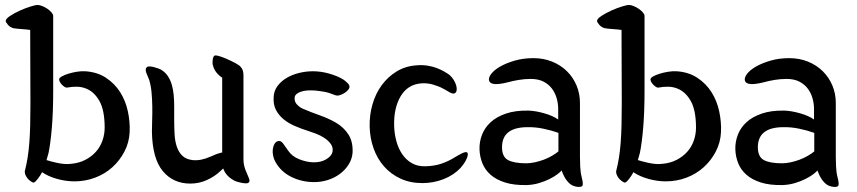

<svg xmlns="http://www.w3.org/2000/svg" viewBox="-20 -687 3464 776"><path d="M102 -566Q89 -568 67 -569.5Q45 -571 34 -573Q20 -577 11.5 -587.5Q3 -598 3 -602Q3 -611 20.5 -622.5Q38 -634 60 -644Q82 -654 103 -660.5Q124 -667 131 -667Q140 -667 151 -662.5Q162 -658 171.5 -651.5Q181 -645 188 -637Q195 -629 195 -623V-320Q195 -234 189.5 -170Q184 -106 176 -68L168 -40Q174 -38 185 -35Q196 -32 209.5 -29Q223 -26 238 -24.5Q253 -23 268 -25Q300 -28 325 -41Q350 -54 367.5 -73.5Q385 -93 394 -118.5Q403 -144 403 -171Q403 -241 382 -278.5Q361 -316 328 -329Q311 -336 291.5 -336.5Q272 -337 251 -333Q247 -332 241.5 -335.5Q236 -339 231 -344Q226 -349 222.5 -355Q219 -361 219 -366Q219 -372 229.5 -378Q240 -384 256 -389Q272 -394 290.5 -397Q309 -400 324 -399Q373 -396 408.5 -372.5Q444 -349 466 -314Q488 -279 497 -236Q506 -193 504 -153Q502 -111 483 -74.5Q464 -38 434 -11Q404 16 364.5 31Q325 46 281 46Q246 46 210.5 36Q175 26 150 9Q147 15 142.5 22Q138 29 133 35.5Q128 42 123.5 46.5Q119 51 115 51Q113 51 107 47.5Q101 44 95 38Q89 32 84.5 23.5Q80 15 80 6Q87 -21 91.5 -49Q96 -77 98.5 -109.5Q101 -142 102 -181Q103 -220 103 -268Z M684 -205Q684 -174 685.5 -145.5Q687 -117 694.5 -94.5Q702 -72 717 -57.5Q732 -43 758 -40Q776 -38 794.5 -42Q813 -46 828 -53Q832 -54 842.5 -59Q853 -64 864 -67L878 -71V-373Q864 -382 854 -395Q844 -408 840 -425Q839 -429 839 -435.5Q839 -442 840 -448Q841 -454 843.5 -458.5Q846 -463 851 -463Q856 -463 863 -461Q870 -459 876 -457Q890 -452 911.5 -442Q933 -432 946 -423Q955 -416 959.5 -406.5Q964 -397 964 -382V-41Q964 -28 967.5 -14.5Q971 -1 976 9Q982 23 986.5 34.5Q991 46 985 51Q982 54 975 54Q968 54 959 52.5Q950 51 941.5 48.5Q933 46 927 43Q902 30 889 9Q887 5 885.5 1.5Q884 -2 882 -6L869 6Q848 26 816.5 40.5Q785 55 749 55Q680 55 638 4.5Q596 -46 594 -154Q594 -176 595 -203Q596 -230 595.5 -258Q595 -286 592.5 -313.5Q590 -341 583 -364Q581 -370 577.5 -377.5Q574 -385 571.5 -392Q569 -399 569 -405.5Q569 -412 574 -416Q578 -419 586 -418.5Q594 -418 603 -415.5Q612 -413 620.5 -410Q629 -407 633 -404Q649 -394 659 -378.5Q669 -363 674.5 -344Q680 -325 682 -303Q684 -281 684 -259Z M1086 -295Q1087 -319 1101 -338.5Q1115 -358 1137.5 -371.5Q1160 -385 1188 -392Q1216 -399 1245 -399Q1277 -399 1310.5 -389.5Q1344 -380 1367 -366Q1375 -361 1385 -351Q1395 -341 1392 -332Q1391 -328 1385 -321.5Q1379 -315 1370.5 -310Q1362 -305 1352 -302Q1342 -299 1333 -303Q1308 -313 1291 -316Q1274 -319 1255 -321Q1217 -324 1195 -316Q1173 -308 1171 -294Q1169 -277 1179.5 -265.5Q1190 -254 1203 -248Q1238 -233 1273.5 -220.5Q1309 -208 1338 -191Q1370 -172 1388.5 -143Q1407 -114 1405 -70Q1403 -44 1389 -22Q1375 0 1353.5 16Q1332 32 1305 40.5Q1278 49 1250 49Q1200 49 1157.5 28Q1115 7 1093 -33Q1087 -43 1084 -57Q1081 -71 1082.5 -83.5Q1084 -96 1089.5 -105.5Q1095 -115 1105 -117Q1115 -119 1123.5 -108Q1132 -97 1144 -79Q1160 -55 1189 -43.5Q1218 -32 1245 -31Q1277 -30 1299 -43.5Q1321 -57 1324 -74Q1327 -91 1317 -105Q1307 -119 1291 -129.5Q1275 -140 1256.5 -147Q1238 -154 1225 -158Q1196 -167 1170 -178.5Q1144 -190 1125 -206Q1106 -222 1095 -243.5Q1084 -265 1086 -295Z M1797 -384Q1807 -375 1814 -363.5Q1821 -352 1824 -341Q1827 -330 1825.5 -321.5Q1824 -313 1818 -310Q1810 -306 1794.5 -315.5Q1779 -325 1763 -333Q1753 -338 1730.5 -345Q1708 -352 1681 -350Q1627 -345 1599 -297.5Q1571 -250 1573 -178Q1574 -146 1582 -116.5Q1590 -87 1605.5 -64Q1621 -41 1644.5 -27.5Q1668 -14 1700 -15Q1737 -16 1765.5 -26Q1794 -36 1816 -50Q1823 -54 1831.5 -59Q1840 -64 1847.5 -67.5Q1855 -71 1860.5 -72Q1866 -73 1869 -70Q1872 -65 1870 -57Q1868 -49 1863.5 -40Q1859 -31 1853 -23Q1847 -15 1842 -9Q1814 21 1773 37Q1732 53 1687 53Q1638 53 1599 35Q1560 17 1532.5 -14Q1505 -45 1490 -87Q1475 -129 1474 -176Q1473 -222 1485.5 -265.5Q1498 -309 1523 -343Q1548 -377 1583.5 -398.5Q1619 -420 1664 -423Q1688 -425 1709 -421.5Q1730 -418 1746.5 -411.5Q1763 -405 1776 -397.5Q1789 -390 1797 -384Z M2236 -247Q2236 -268 2230 -289.5Q2224 -311 2211 -328.5Q2198 -346 2177 -357Q2156 -368 2125 -368Q2100 -368 2076.5 -364Q2053 -360 2035 -355Q1965 -337 1957 -360Q1953 -372 1965 -388Q1977 -404 2001.5 -418Q2026 -432 2060.5 -442Q2095 -452 2136 -452Q2177 -452 2211.5 -438Q2246 -424 2271 -399.5Q2296 -375 2310 -342Q2324 -309 2324 -271V-53Q2324 -38 2325 -14Q2326 10 2331 29Q2339 59 2333 65Q2328 69 2317.5 68.5Q2307 68 2297 64Q2284 59 2271.5 43.5Q2259 28 2250 2Q2245 8 2232.5 17.5Q2220 27 2201 36.5Q2182 46 2158.5 53Q2135 60 2109 61Q2057 62 2021 50.5Q1985 39 1962.5 19Q1940 -1 1929.5 -27.5Q1919 -54 1918 -83Q1917 -113 1928 -142Q1939 -171 1963 -193Q1987 -215 2025 -228Q2063 -241 2116 -240Q2145 -239 2180 -229Q2215 -219 2236 -204ZM2237 -150Q2209 -160 2175.5 -167Q2142 -174 2108 -173Q2009 -171 2009 -92Q2009 -53 2033.5 -40Q2058 -27 2107 -27Q2123 -27 2141.5 -31Q2160 -35 2177.5 -41.5Q2195 -48 2210.5 -57Q2226 -66 2237 -75Z M2492 -566Q2479 -568 2457 -569.5Q2435 -571 2424 -573Q2410 -577 2401.5 -587.5Q2393 -598 2393 -602Q2393 -611 2410.5 -622.5Q2428 -634 2450 -644Q2472 -654 2493 -660.5Q2514 -667 2521 -667Q2530 -667 2541 -662.5Q2552 -658 2561.5 -651.5Q2571 -645 2578 -637Q2585 -629 2585 -623V-320Q2585 -234 2579.5 -170Q2574 -106 2566 -68L2558 -40Q2564 -38 2575 -35Q2586 -32 2599.5 -29Q2613 -26 2628 -24.5Q2643 -23 2658 -25Q2690 -28 2715 -41Q2740 -54 2757.5 -73.5Q2775 -93 2784 -118.5Q2793 -144 2793 -171Q2793 -241 2772 -278.5Q2751 -316 2718 -329Q2701 -336 2681.5 -336.5Q2662 -337 2641 -333Q2637 -332 2631.5 -335.5Q2626 -339 2621 -344Q2616 -349 2612.5 -355Q2609 -361 2609 -366Q2609 -372 2619.5 -378Q2630 -384 2646 -389Q2662 -394 2680.5 -397Q2699 -400 2714 -399Q2763 -396 2798.5 -372.5Q2834 -349 2856 -314Q2878 -279 2887 -236Q2896 -193 2894 -153Q2892 -111 2873 -74.5Q2854 -38 2824 -11Q2794 16 2754.5 31Q2715 46 2671 46Q2636 46 2600.5 36Q2565 26 2540 9Q2537 15 2532.5 22Q2528 29 2523 35.5Q2518 42 2513.5 46.5Q2509 51 2505 51Q2503 51 2497 47.5Q2491 44 2485 38Q2479 32 2474.5 23.5Q2470 15 2470 6Q2477 -21 2481.5 -49Q2486 -77 2488.5 -109.5Q2491 -142 2492 -181Q2493 -220 2493 -268Z M3270 -247Q3270 -268 3264 -289.5Q3258 -311 3245 -328.5Q3232 -346 3211 -357Q3190 -368 3159 -368Q3134 -368 3110.5 -364Q3087 -360 3069 -355Q2999 -337 2991 -360Q2987 -372 2999 -388Q3011 -404 3035.5 -418Q3060 -432 3094.5 -442Q3129 -452 3170 -452Q3211 -452 3245.5 -438Q3280 -424 3305 -399.5Q3330 -375 3344 -342Q3358 -309 3358 -271V-53Q3358 -38 3359 -14Q3360 10 3365 29Q3373 59 3367 65Q3362 69 3351.5 68.5Q3341 68 3331 64Q3318 59 3305.5 43.5Q3293 28 3284 2Q3279 8 3266.5 17.5Q3254 27 3235 36.5Q3216 46 3192.5 53Q3169 60 3143 61Q3091 62 3055 50.5Q3019 39 2996.5 19Q2974 -1 2963.5 -27.5Q2953 -54 2952 -83Q2951 -113 2962 -142Q2973 -171 2997 -193Q3021 -215 3059 -228Q3097 -241 3150 -240Q3179 -239 3214 -229Q3249 -219 3270 -204ZM3271 -150Q3243 -160 3209.5 -167Q3176 -174 3142 -173Q3043 -171 3043 -92Q3043 -53 3067.5 -40Q3092 -27 3141 -27Q3157 -27 3175.5 -31Q3194 -35 3211.5 -41.5Q3229 -48 3244.5 -57Q3260 -66 3271 -75Z"/></svg>

Font: BM YEONSUNG
Style: Regular
Weight: 400
Designer: Bongjin Kim; Myungsoo Han; Jaehyun Keum; Jihee Min; Dokyung Lee; Chorong Kim; Jooyeon Kang; Sang-a Kim;
Foundry: Sandoll Communications Inc.
Version: Version 1.000;PS 1;hotconv 16.6.51;makeotf.lib2.5.65220